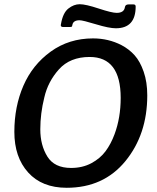

<svg xmlns="http://www.w3.org/2000/svg" viewBox="-20 -878 746 910"><path d="M678 -426Q678 -241 574.5 -114.5Q471 12 296 12Q179 12 113.5 -60.5Q48 -133 48 -253Q48 -373 91 -472Q134 -571 220.5 -633.5Q307 -696 421 -696Q494 -696 556 -664Q592 -645 618 -616Q644 -587 661 -538Q678 -489 678 -426ZM405 -608Q312 -608 259.5 -549.5Q207 -491 190 -416Q171 -340 171 -265Q171 -190 204.5 -136Q238 -82 317 -82Q371 -82 413 -104.5Q455 -127 480.5 -161.5Q506 -196 523 -242Q552 -320 552 -414Q552 -608 405 -608ZM533 -817Q568 -817 572 -844Q574 -857 589 -857H613Q623 -857 623 -847Q623 -744 529 -744Q497 -744 434.5 -763Q372 -782 357 -782Q327 -782 323 -760Q322 -753 320 -751.5Q318 -750 310 -750H279Q268 -750 268 -759Q268 -761 269 -764Q278 -817 304 -837.5Q330 -858 358 -858Q386 -858 448 -837.5Q510 -817 533 -817Z"/></svg>

Font: Crete Round
Style: Italic
Weight: 400
Designer: Veronika Burian
Foundry: TypeTogether
Version: Version 1.001; ttfautohint (v1.6)